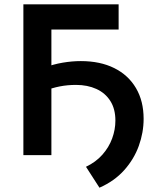

<svg xmlns="http://www.w3.org/2000/svg" viewBox="-20 -720 718 891"><path d="M88.5 0V-700H530.5V-583H218.5V0ZM441.5 151 379 54Q425 32 455.2 -2.2Q485.5 -36.5 500.5 -77.5Q515.5 -118.5 515.5 -160.5Q515.5 -214.5 492 -251.5Q468.5 -288.5 427.2 -307.2Q386 -326 332.5 -326Q293.5 -326 257.5 -319Q221.5 -312 183 -297L182.5 -405Q228 -422 271.2 -429.2Q314.5 -436.5 355 -436.5Q445 -436.5 510.2 -404Q575.5 -371.5 611 -311.2Q646.5 -251 646.5 -168.5Q646.5 -105 624.2 -43.2Q602 18.5 556.5 69.5Q511 120.5 441.5 151Z"/></svg>

Font: Geologica Cursive Medium
Style: Regular
Weight: 500
Designer: Sindre Bremnes, Frode Helland
Foundry: Monokrom Skriftforlag AS
Version: Version 1.010;gftools[0.9.28]